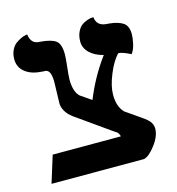

<svg xmlns="http://www.w3.org/2000/svg" viewBox="-89 -638 658 715"><g transform="rotate(-15 240.0 -280.5)"><path d="M251 -262.2Q283.7 -343.8 335 -413.1Q301.8 -421.4 282.5 -440.2Q263.2 -459 263.2 -483.9Q263.2 -504.9 270.5 -520.3Q277.8 -535.6 286.9 -542.7Q295.9 -549.8 307.6 -554Q319.3 -558.1 324.7 -558.6Q330.1 -559.1 334 -559.1Q337.4 -524.9 374 -522Q376 -522 380.1 -521.5Q384.3 -521 386.2 -521Q419.4 -517.6 437.7 -505.4Q456.1 -493.2 456.1 -460.9Q456.1 -447.3 451.4 -425.3Q446.8 -403.3 436 -389.2Q405.8 -404.8 389.2 -405.8Q366.7 -383.3 348.4 -338.6Q330.1 -293.9 330.1 -261.2Q330.1 -214.8 353 -191.9H352.1Q409.7 -151.4 420.9 -144Q425.3 -141.1 429.2 -137.2Q449.2 -121.1 449.2 -99.1Q449.2 -70.3 424.6 -37.6Q399.9 -4.9 379.9 0H22.9L55.2 -104H317.9Q316.9 -113.3 308.1 -122.1L304.2 -124Q281.2 -140.6 234.1 -173.6Q187 -206.5 164.1 -223.1Q146 -236.3 137 -252.9Q127.9 -269.5 128.9 -285.2Q128.9 -296.9 129.9 -320.8Q130.9 -344.7 130.9 -356.9Q132.8 -409.7 109.9 -412.1Q100.1 -412.1 94.2 -413.1Q55.2 -415.5 32 -434.3Q8.8 -453.1 8.8 -483.9Q8.8 -503.4 16.1 -518.6Q23.4 -533.7 33.7 -541.3Q43.9 -548.8 54.2 -553.7Q64.5 -558.6 71.8 -559.6L79.1 -561Q82 -541 91.6 -531.5Q101.1 -522 120.1 -522Q162.1 -518.6 179 -505.6Q195.8 -492.7 195.8 -453.1Q195.8 -439 191.9 -404.8Q188 -368.7 188 -357.9Q188 -310.5 209 -291Z"/></g></svg>

Font: Common Serif SemiBold
Style: Regular
Weight: 600
Designer: Philipp H. Poll, Khaled Hosny
Foundry: Stefan Peev, Context Ltd.
Version: Version 1.026